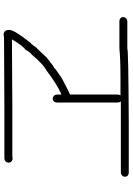

<svg xmlns="http://www.w3.org/2000/svg" viewBox="141 -798 718 1040"><g transform="rotate(-90 500.0 -278.0)"><path d="M837.9 -617.2Q857.4 -612.3 857.4 -591.8V-582Q854 -554.7 787.1 -470.7Q782.7 -470.7 761.7 -439.5Q758.8 -439.5 709 -384.8Q661.1 -345.7 652.3 -343.8Q652.3 -339.8 611.3 -312.5Q608.9 -307.1 521.5 -263.7Q507.8 -258.8 507.8 -255.9V0Q507.8 8.3 503.9 15.6H597.7Q699.2 15.6 757.8 9.8H902.3Q927.7 9.8 927.7 33.2Q922.9 52.7 902.3 52.7H755.9Q755.9 58.6 345.7 60.5H87.9Q62.5 60.5 62.5 37.1Q67.4 17.6 87.9 17.6H470.7Q464.8 10.3 464.8 0V-326.2Q464.8 -351.6 488.3 -351.6Q507.8 -346.7 507.8 -326.2V-304.7H509.8Q563 -328.1 640.6 -386.7Q668.5 -399.9 722.7 -462.9Q740.2 -478 750 -498Q771.5 -513.2 800.8 -562.5L806.6 -572.3Q581.1 -570.3 460.9 -570.3H175.8Q168.9 -570.3 158.2 -568.4Q138.7 -574.2 138.7 -591.8Q142.1 -613.3 164.1 -613.3H441.4Q576.2 -613.3 816.4 -615.2Q827.1 -617.2 837.9 -617.2Z"/></g></svg>

Font: CEF Fonts CJK Mono
Style: Regular
Weight: 400
Designer: PartyBoss (派对大魔王)
Version: Release 2.25